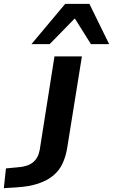

<svg xmlns="http://www.w3.org/2000/svg" viewBox="-155 -788 589 1001"><path d="M-135 193 -124 90 -61 84Q-12 81 16 59Q44 37 52 -6L129 -494H272L196 -21Q189 25 172 62.5Q155 100 123.5 126.5Q92 153 44.5 169Q-3 185 -71 189ZM9 -558 185 -768H311L414 -558H319L235 -692L104 -558Z"/></svg>

Font: Nunito Sans 10pt Expanded
Style: Bold Italic
Weight: 700
Width: 7
Italic angle: -9°
Designer: Vernon Adams
Foundry: Vernon Adams
Version: Version 3.101;gftools[0.9.27]